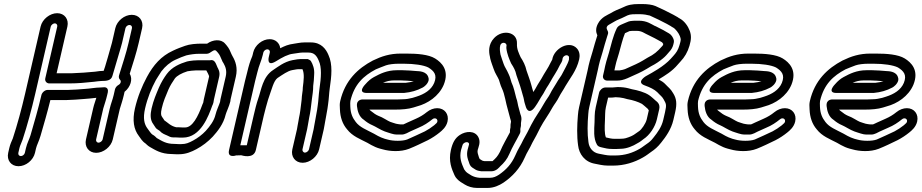

<svg xmlns="http://www.w3.org/2000/svg" viewBox="-20 -733 4541 946"><path d="M520.5 -197 485.6 -46C483.8 -38.3 473.9 -30 465.4 -30C457.6 -30 451.6 -37.4 453.6 -46L489 -199.3C495.7 -222.8 501.6 -236.6 508.2 -265L511.2 -278C513.5 -287.9 511.8 -306 488.4 -302.8C484.9 -302.3 481 -302 476.7 -302C451 -302 422.9 -296.1 399.8 -295C386.9 -294.3 371.9 -293.2 358.6 -291.9L317.4 -290H215C199.8 -290 186.7 -275.7 184.2 -265C168.5 -197 149 -131.1 130.6 -67.4C125.1 -47.8 113.8 -29.4 107.5 -2L102.4 20C100.4 28.6 91.3 36 82.7 36C74.1 36 68.4 28.6 70.4 20L75.9 -4C78.5 -15.4 86.5 -30.5 91.2 -44.5C114.3 -114.5 135.8 -194.1 153.6 -271L230 -602C231.8 -609.7 241.7 -618 250.2 -618C258 -618 264 -610.6 262 -602L203.1 -347C199.6 -331.9 211.6 -322 222.3 -322H322.3C363.1 -322 402.3 -325.7 443.5 -330.2C457.2 -332.2 469.8 -333.4 479.8 -334C505 -334.1 527.1 -335.8 533.7 -358.4C547.7 -406 561.5 -453.6 574.9 -498C577.3 -505.5 579.7 -514.1 581.5 -522L598.1 -594C600.1 -602.6 609.2 -610 617.8 -610C626.4 -610 632.1 -602.6 630.1 -594L613.5 -522C601.6 -470.4 583.5 -416.7 566.6 -361.9C564 -353.4 566.1 -344.9 571.5 -340C577.8 -334.2 576 -320.9 563.7 -314.4C554.8 -309.7 548.3 -300.2 546.6 -293L540.2 -265C534.3 -239.5 526.7 -223.9 520.5 -197ZM490.7 -384C477 -384 464.5 -382.1 448.4 -379.8C411.3 -375.8 374.5 -373.9 333.3 -372H258.9L312 -602C320.3 -637.8 298.1 -668 261.7 -668C226.1 -668 188.5 -638.7 180 -602L103.6 -271C86.3 -196 65.4 -118.9 43.1 -51C36.9 -37.5 29.7 -20.2 25.9 -4L20.4 20C12 56.3 34.8 86 71.1 86C107.5 86 144 56.4 152.4 20L157.5 -2C161.2 -18.3 171.9 -36.6 179.9 -64.6C196 -120.3 213.2 -178.7 228.2 -240H306.4C306.7 -240 307.2 -240 307.6 -240L350.1 -242C364.2 -242.7 378.2 -244.4 390.8 -245C412.9 -246.1 433.2 -249 454.7 -251.1C450.4 -235.4 444 -221.1 439.2 -200L403.6 -46C395.3 -10.2 417.5 20 453.9 20C489.5 20 527.1 -9.3 535.6 -46L570.3 -196.2C576.9 -218.5 583.7 -236.9 590.2 -265L593.8 -280.8C623 -303.8 635.5 -342.9 619.2 -369.8C634.4 -418.5 651.7 -470.9 663.5 -522L680.1 -594C688.5 -630.4 665.7 -660 629.4 -660C593 -660 556.5 -630.4 548.1 -594L531.5 -522C530.1 -515.9 492.7 -384 490.7 -384Z M1034.1 -243 1060 -355C1065.5 -379.2 1054.8 -394.3 1051.8 -400.5C1044.5 -415.8 1039.6 -441.9 1015.7 -436.3C1014.9 -436.1 1014.2 -436 1013.7 -436H954.7C941.9 -436 923.8 -434.4 913.9 -432.5L903.5 -430.5C902.5 -430.3 901.1 -430 900.3 -429.7C867.9 -419.7 827.6 -403.6 801.6 -368.2C787.4 -348.7 775.3 -329.1 763.2 -301.9C749.4 -269 736.4 -240 726.9 -199C719.9 -168.3 719.8 -141.5 735.3 -121.3C738.8 -116.8 741.9 -110.1 747.9 -102.3C752.2 -96.8 762 -92 766.7 -88.4C777.8 -75.3 791.9 -70.6 802.5 -66C813.4 -60.6 820.7 -56 833.9 -56H846C855.1 -55.3 860.9 -55 866.7 -55H880.7C970 -55 1007.9 -163.6 1025.4 -211.4C1028.2 -217.3 1030.2 -221.8 1031.6 -228C1032.8 -233.1 1033.1 -238.7 1034.1 -243ZM1010 -355 984.1 -243C982.8 -237.6 982.4 -235 981.4 -227.4C981 -226.4 978.7 -221.6 977.8 -219.3C955.2 -157 927.9 -105 892.2 -105H878.2C874.8 -105 866.4 -106 858.5 -106H848C819.6 -112.7 807.4 -128.6 789.8 -140C787.7 -143.1 784 -150 778.8 -156.7C773.2 -164 771.1 -173.8 776.9 -199C785.1 -234.5 795.5 -257.6 810 -292.1C819.2 -312.7 828.2 -326.5 841.5 -346.3C851.6 -359.7 874.3 -372.5 903.6 -381.8C913 -383.6 933.8 -386 943.1 -386H996.6C999.6 -379.6 1011.3 -360.9 1010 -355ZM838.5 -24C799.2 -24 779.8 -37.2 752.6 -52.7C748.4 -56.3 742.6 -64 730.4 -70.4C722.6 -76.2 717.4 -85.8 707.5 -98.7C690.4 -120.9 683.6 -149.9 694.9 -199C706.9 -250.8 726.1 -297.9 748.1 -338.6C753.8 -349.4 766.3 -366.2 775.1 -381.3C793.7 -405.9 818.5 -427 844.8 -438.8C854.5 -443.4 863.6 -447.4 872.6 -450.9L897.9 -460.1C918.8 -464.9 939.7 -468 962 -468H999C1017.8 -468 1034 -495.8 1046.4 -481.4L1053.5 -473.5C1062.8 -462.5 1065.7 -454.3 1072.5 -438.4C1075.3 -430.2 1078.4 -425.6 1080.9 -422.3C1092.1 -402.8 1098.5 -383.4 1092 -355L1066.1 -243C1065.2 -239 1064.6 -235.1 1064.3 -231C1060.5 -217.7 1046.6 -189 1041.9 -168.5C1034.8 -137.6 1014.8 -111.7 993.7 -88.1C976 -69.3 954 -52.7 931.9 -40.8C909.9 -29 896.2 -23 873.3 -23H859.3C855.9 -23 847.1 -24 838.5 -24ZM1116.1 -243 1142 -355C1152.2 -399.2 1140 -431.6 1126.4 -454.8C1123.8 -459.2 1122.6 -461.5 1121.1 -464.9C1114.5 -480.2 1109.8 -493.9 1095.6 -510.5L1088.5 -518.6C1068.3 -542 1028.6 -538 1000.7 -518H973.6C945.6 -518 914.2 -515.4 891.8 -507.2L864.2 -497.1C852.4 -492.5 844 -488.9 832.1 -483.2C774 -456.7 735.6 -412.7 703.7 -353.4C679.4 -308.2 658.1 -256.2 644.9 -199C631.3 -139.8 639.2 -95.5 663.9 -63.3C671.6 -53.4 679.3 -37.8 696.7 -26.3C701.4 -23.2 705.7 -16 718.8 -8.6C744.7 6 773.2 25.7 826.1 26C833.6 26.5 842.5 27 847.8 27H861.8C896.3 27 923.6 15 948.1 1.8C977.3 -13.8 1005.1 -35 1028.4 -59.9C1052.4 -86.5 1081.1 -121.9 1091.9 -168.5C1094.2 -178.3 1109.7 -210.8 1114.8 -233C1115.5 -236 1115.4 -239.9 1116.1 -243Z M1164 -17.4 1237.1 -334C1240.3 -348 1244.6 -362 1247.8 -376C1256 -411.6 1267.7 -431.9 1274.9 -463L1277.4 -474C1279.4 -482.6 1288.5 -490 1297.1 -490C1305.7 -490 1311.4 -482.6 1309.4 -474L1304.1 -451C1304.1 -451 1292.3 -402.5 1338.7 -430.5C1356.6 -441.3 1369.9 -449.5 1384.8 -456.3C1405.2 -464.1 1406.8 -465.9 1424.1 -468.2C1441.5 -470.1 1457.4 -474 1468.4 -474H1500.4C1528 -474 1540.4 -458.4 1550.5 -434C1565.8 -401.8 1562.6 -352.5 1553.9 -293.8C1549.7 -263.8 1549.5 -240.8 1545.7 -214.8L1542.6 -192.7C1541.7 -186 1540.6 -180.1 1539.4 -175C1538 -168.8 1537.6 -163 1536 -156C1534.4 -149.2 1533.9 -142.6 1532.2 -135C1528.9 -121 1527.4 -105.5 1525.2 -96L1502.3 3C1500.6 10.6 1490.4 19 1482.6 19C1474.9 19 1468.5 10.6 1470.3 3L1493.2 -96C1496.4 -110.2 1498.1 -125.9 1500.2 -135C1501.6 -141.2 1502.8 -148.4 1503.4 -153.5C1510 -182.6 1512.2 -206.7 1515.1 -230.8L1517.3 -248.8C1518.9 -261.9 1523.7 -288.5 1523.1 -309.5C1525.5 -328 1527.5 -347.2 1527.8 -364.3C1530.4 -393.3 1521.5 -416.2 1511.9 -432C1509.9 -435.5 1502.4 -439.7 1496.5 -442H1460C1454.9 -442 1450.2 -441.6 1444.4 -440.6L1421.1 -436.6C1379.9 -428.7 1347.9 -402.7 1325.2 -387.7C1274 -354 1267.5 -290 1252.2 -247.1C1244 -224 1235.7 -189.5 1229.6 -163L1196 -17.4C1185.8 -17.7 1173.5 -17.7 1164 -17.4ZM1450.2 -135C1446.9 -120.9 1445.3 -105.2 1443.2 -96L1420.3 3C1412.1 38.6 1434.8 69 1471.1 69C1507.2 69 1544.1 38.7 1552.3 3L1575.2 -96C1578.5 -110.4 1580.1 -126 1582.2 -135C1584 -142.9 1585 -148.2 1586.3 -157.2C1587.8 -164 1588.7 -168.5 1589.7 -176.4C1591 -182.2 1592.4 -189.9 1593.4 -197.3L1596.5 -219.2C1600.9 -248.8 1601.1 -272.5 1604.7 -298.2C1613.4 -357.1 1619.9 -415.7 1598.4 -462C1587.1 -489.1 1564.2 -524 1512 -524H1480C1459.5 -524 1442.1 -519.2 1429.5 -517.8C1398.9 -513.9 1382.7 -506.2 1360.8 -495.3C1358 -519.6 1338.5 -540 1308.7 -540C1272.3 -540 1235.8 -510.4 1227.4 -474L1224.9 -463C1223.9 -458.7 1222.9 -455.8 1222.5 -454.9C1212.2 -431.1 1205.9 -410.7 1197.9 -376.6C1194.3 -363.6 1190.3 -348 1187.1 -334L1108.6 6C1098.8 48.4 1143.2 32.8 1143.2 32.8C1150.3 32.8 1157 32.6 1168.6 32C1170.3 32.1 1229.8 53 1240.6 6L1279.6 -163C1285.2 -186.9 1294.1 -219.3 1300.7 -241.7C1320 -296.3 1328 -334.1 1347.4 -348.7C1372.8 -365.5 1397.8 -383.4 1419.1 -387.4L1441.6 -391.4C1444.2 -391.8 1446.9 -392 1448.5 -392H1470.3C1480.6 -369.3 1476.4 -336.6 1472 -302.5C1471.8 -301.4 1471.7 -299.5 1471.8 -298.1C1472.4 -287.2 1466.9 -265.4 1466.2 -241.9L1464.2 -225.2C1461.2 -200.5 1458.6 -176 1453.1 -152C1451.8 -146.4 1451.6 -141.4 1450.2 -135Z M2091.8 -337C2092.9 -341.9 2092.2 -347.5 2090.9 -350.6C2082.8 -383.9 2040.4 -382 2033.3 -382.8C2022.2 -384.3 1977.8 -387 1963.3 -387H1935.3C1887.3 -387 1852.5 -369.7 1822.3 -353.2C1807.2 -345 1794 -333.8 1780.9 -318.6C1780.9 -318.6 1736.9 -275 1787.5 -275L1968.5 -275C1969.3 -275 1970.4 -275.1 1971 -275.1C2005.4 -278.5 2034 -286.5 2062.5 -301.6C2070.2 -305.6 2087.6 -318.9 2091.8 -337ZM2018.7 -332.7C2008.1 -329.4 1996.1 -326.8 1978.8 -325L1867 -325C1883.1 -332 1899.9 -337 1923.8 -337H1951.8C1963.3 -337 2011.5 -334.1 2018.7 -332.7ZM1940.1 -243H1770.1C1770.1 -243 1735.1 -246.4 1738.8 -210.1C1741.3 -185.8 1749.3 -157.4 1772.9 -142.6C1785.3 -132.1 1798.7 -122.7 1815.9 -115.6C1828.9 -110.3 1854.8 -92.9 1875.8 -85.3C1881.5 -83.2 1886.9 -81.4 1891.5 -80L1907.3 -75C1916.5 -72.1 1924.8 -70 1940.2 -70H1959.2C1975.6 -70 1993.2 -81.7 1999.7 -84.6L2041.5 -103.4C2069.3 -114.8 2090.3 -129.1 2110.2 -145.3C2114.7 -148.9 2117.5 -150 2122.6 -150C2131.2 -150 2136.9 -142.6 2134.9 -134C2133.7 -128.8 2130.9 -125.3 2119 -115.7C2106.4 -105.4 2087.7 -93.1 2073.5 -85.8C2044.2 -71.6 2014.4 -58.4 1986 -45.7C1962.3 -36.8 1916.5 -37.7 1890.8 -45.2L1876 -49.1C1863.5 -53.2 1850.7 -58.3 1841.8 -63.4L1822.1 -74.5C1782.4 -95.3 1752.8 -106 1733.1 -131.7C1717.5 -151.9 1707.2 -172.8 1706 -207.8C1705.2 -220.4 1705.6 -229.6 1706.5 -235.9C1726 -318.9 1771.8 -359.5 1831.7 -391.3C1844.3 -397.3 1865.3 -404.3 1881.6 -411C1895.5 -415.9 1920.1 -419 1942.7 -419H1970.7C2020.2 -419 2066.6 -412.4 2090.3 -400.6C2118.4 -383.1 2135.4 -364.3 2119.3 -324.5C2104.7 -289.7 2070.6 -268.9 2031.4 -256.7L2012.7 -250.9C1997.4 -247 1981.4 -244 1966.3 -244C1957.7 -244 1948.8 -243 1940.1 -243ZM2134.2 -200C2116.7 -200 2098.3 -193.1 2083 -180.7C2065.7 -166.6 2049.6 -157.1 2030.1 -148.4L1987.7 -129.4C1977 -124.6 1972.2 -121.7 1967.2 -120H1952.9C1943.6 -120.9 1941.9 -121.5 1931.1 -123.4L1916.5 -128C1912.4 -129.3 1907.9 -130.8 1902.5 -132.7C1891.4 -136.7 1866.6 -154.7 1843.7 -162.6C1832.6 -167.3 1820.5 -175.5 1810.1 -184.3C1806.5 -187.4 1803.6 -188.3 1800.2 -193H1928.6C1959 -193 1991.5 -195.4 2016.8 -203.3L2035.5 -209.1C2085.9 -222.3 2142.1 -257.8 2166.4 -315.5C2195.6 -387.4 2155.3 -425.5 2123.6 -445C2091.2 -464.9 2035 -469 1982.3 -469H1954.3C1900.6 -469 1860.2 -455.7 1816.9 -434.7C1743.8 -396.2 1679.9 -337.4 1656.3 -235C1653.2 -221.7 1653.7 -210.7 1654.8 -194.2C1656.3 -154.4 1667.9 -121.6 1689.9 -95.9C1716.8 -61.4 1753.7 -48.4 1789.9 -29.5L1809.1 -18.6C1821.9 -11.4 1837.5 -4.6 1852.1 -0.7L1866.9 3.2C1900.6 12.8 1953.9 16.6 1996 -0.1C2026.6 -12.3 2057 -27.2 2088 -42.2C2108.9 -52.9 2129.1 -66.4 2146.2 -80.3C2158.1 -89.9 2178.7 -106.9 2184.9 -134C2193.3 -170.4 2170.5 -200 2134.2 -200Z M2547.9 -134C2551.9 -151.3 2546.6 -163.9 2544.1 -170.4L2533 -211.7C2530.5 -219.5 2530.1 -233.8 2523.5 -250.5C2517 -275.2 2511.5 -303.2 2500.2 -326.9C2496.8 -336 2493.5 -353.5 2486.3 -367.5C2477.1 -389.5 2466 -403.5 2461.4 -418.2C2458.3 -427.4 2447.6 -457.5 2446.1 -463.8L2444.5 -473.3C2441.7 -489.5 2441.9 -509.4 2448.6 -516.5C2458.9 -527.4 2475.7 -521.1 2475.8 -509.3C2475.3 -504.9 2474.4 -499.8 2474.8 -496.1C2477.8 -466.9 2489.9 -440 2497.7 -422.1C2498.1 -421.2 2498.7 -420 2499.1 -419.4C2511.1 -401.1 2519.7 -385.5 2524.1 -364C2524.3 -363.3 2524.5 -362.4 2524.7 -361.9C2533.2 -335.7 2541.7 -314.9 2548.4 -290.3C2552.8 -271.4 2559.7 -254.3 2561.5 -242.1C2563.9 -226 2568.4 -216.2 2571.2 -205.8C2571.2 -205.8 2583.7 -161.8 2615.9 -205.8C2631.5 -227.2 2644 -253.1 2654 -266.8C2657 -270.9 2661.2 -278.9 2661.9 -280.4L2672.9 -299.9C2679.4 -310.8 2685.8 -318.3 2692.9 -332.4C2704.7 -354.6 2724 -380.8 2738.2 -411.7C2743.2 -421.1 2751.2 -430.6 2751.5 -441.9C2752 -456.2 2771.8 -466.9 2780.9 -456.8C2784.2 -453.2 2784.2 -451.9 2783.3 -439.1C2777.4 -416.3 2760.6 -391.1 2746.8 -363C2739.4 -350.4 2732.2 -342.5 2722.1 -324.5C2714.7 -310.7 2700.4 -291.6 2690.1 -270.1C2683.1 -255.5 2672.3 -243.9 2659.1 -220.6C2641.2 -187.3 2618.3 -158.8 2597 -117.5C2583.8 -90.1 2573.3 -70.9 2558.7 -44.9C2558.2 -44.1 2557.6 -42.9 2557.3 -42.2C2546.4 -17.7 2532.6 0.3 2518.8 33.1C2500.2 75.6 2473.2 103.8 2438.9 127.5C2423.7 137.5 2410.7 143 2394 143H2343C2325 141.3 2314.8 137.8 2302.9 131.7L2284.6 120.2C2277 115 2271.4 108.7 2266.8 101.1C2253.4 70.4 2242.5 45.6 2251.6 6C2253.1 -0.4 2256.5 -11.5 2259.2 -19C2263.3 -30.9 2284 -38.1 2290 -27.2C2293 -21.8 2290.1 -21.9 2283.6 6C2277.4 33.1 2285.5 53.4 2290.1 65.3C2292.9 74.4 2295.8 85.4 2307.4 92.9L2323.1 102.9C2327.4 105.6 2333.2 107.7 2338.8 108.7L2350.3 110.7C2351.6 110.9 2353.4 111 2354.4 111H2400.4C2426.3 111 2441.8 89.1 2443.6 87.5C2462.9 70.1 2478.8 51.3 2489.6 25.7C2504.5 -9.6 2522.1 -36.9 2541.5 -75.4C2546.5 -85.3 2542.3 -92.1 2544.3 -101L2545.9 -108C2548.1 -117.3 2545.5 -123.5 2547.9 -134ZM2201.6 6C2188.6 62.5 2206.4 100.6 2219.2 129.9C2225.4 144 2237.1 155.1 2249.9 163.8L2269.4 175.9C2285.2 185.8 2307.2 193 2330.4 193H2382.4C2413 193 2439.6 180.8 2461.2 166.5C2504.5 136.7 2541.3 98.2 2565.6 42.9C2576.5 16.8 2588.1 2.7 2603.2 -30.4C2617.4 -55.6 2628.5 -75.9 2642.3 -104.5C2659.4 -137.4 2681.5 -165.3 2703.3 -205.4C2711.2 -219.2 2724.3 -234.1 2735.8 -257.9C2742.4 -271.6 2755.1 -288.7 2766.3 -309.5C2787.2 -345.9 2820.8 -384.4 2833.8 -441C2837.5 -457.1 2836.9 -478.4 2822.7 -494.2C2784.7 -536.4 2708.8 -493.3 2700.9 -439.3C2698.8 -435.5 2694.7 -428.6 2692.4 -423.4C2680.9 -398.1 2663.4 -375.2 2648 -346.2C2643.9 -338.5 2639.5 -333.4 2629.4 -316.2L2617.4 -294.9C2614 -288.9 2611.5 -285.2 2607.8 -279.6C2604.3 -291.8 2600.6 -302.4 2598.5 -311.8C2590.7 -341.1 2582.8 -359.3 2574.3 -385.1C2568.8 -410.9 2557.7 -431.9 2545 -451.3C2536.9 -470 2525.6 -491.2 2527.1 -517.3C2530.3 -576.4 2456.6 -590 2414.6 -545.5C2384.6 -513.8 2388.4 -476 2393.9 -453.8L2395.5 -444.3C2398.4 -430.8 2409.1 -402.5 2412.1 -393.8C2419.2 -371.3 2432.7 -353.8 2438.2 -339.8C2441.2 -332.1 2445.6 -312.8 2452.6 -298.5C2467.7 -267.3 2471.2 -228 2483.4 -188.3L2494.5 -146.8C2495.4 -143.8 2497.9 -137.4 2497.8 -133.6C2495.8 -124.1 2494.6 -115.3 2495.1 -104.2L2494.3 -101C2492.7 -94 2492.2 -89.8 2492.5 -81.1C2477 -51.2 2459 -22 2443.2 15.2C2431.2 38.2 2424 45.1 2406.7 61H2368C2363.4 60.2 2360.2 60 2356.2 58.3L2343.4 50.2C2342.7 49.2 2340.2 43.5 2339.7 41.8C2336.1 28.3 2330.7 18.6 2333.6 6C2336.4 -6.1 2350.5 -32.4 2336.6 -57.9C2318.7 -90.6 2275.3 -87.7 2245.4 -67.9C2221.4 -52 2209.6 -28.8 2201.6 6Z M2923.2 -558.8C2914.8 -534.3 2906 -501.1 2899.5 -478.6L2886.6 -435.4C2881.9 -418.5 2878.6 -404 2875 -385.5L2833.3 -205C2830.2 -191.4 2828.5 -180.1 2827.4 -165.1C2823.1 -115.5 2821.8 -62.4 2828.3 -16.7C2833 25.6 2861 65 2910.9 73.7C2927 76.4 2949.4 83 2975.8 83H3000.8C3056.2 83 3106.2 66.7 3147.4 43.1C3165.3 33.3 3177 23.2 3186.6 16.6C3205.7 4 3221.5 -9.6 3238.1 -31C3259.8 -58.1 3287 -95.3 3297.8 -142L3306.6 -180C3316.2 -221.7 3313.4 -247.4 3296.6 -273.8C3284.7 -295.4 3270.5 -304.6 3259.7 -316.7C3250 -327.5 3238.5 -334.5 3225.2 -341.7C3257.1 -361.2 3291.8 -381.5 3320.2 -415.7L3332.7 -429.7C3352.8 -450.7 3368.2 -476.4 3377.1 -507.6C3386 -538 3386.8 -557.8 3378.6 -580.8C3369.9 -604.2 3352.2 -630 3327.6 -642.8C3321.1 -645.9 3323.3 -645.9 3318.9 -648.4L3297.4 -660.5C3267.6 -676.1 3240.9 -689.4 3209.6 -703.2C3194 -710.1 3168.1 -713 3146.6 -713H3126.6C3094.8 -713 3073.7 -709.4 3043.7 -694.2C3025.3 -686.6 3008.4 -680.1 2987.5 -667.3C2976.1 -660.3 2942.8 -649.7 2925.4 -615.1C2914.1 -592.8 2915.9 -574.2 2923.2 -558.8ZM2970.6 -601.9C2974.8 -610.2 2980.6 -610.3 3007.2 -626.7C3023.8 -636.8 3037.1 -639.7 3057.8 -650.5C3079.4 -661.6 3085.6 -663 3115.1 -663H3135.1C3149.8 -663 3171.2 -659.5 3181.3 -656.4C3212.3 -642.6 3237.1 -630.2 3265.2 -615.5L3284.7 -604.5C3289 -601.1 3292.7 -599.2 3296.7 -597.1C3308 -591 3324.2 -570 3329.7 -555.2C3335.7 -538.4 3336 -538.6 3327.9 -510.4C3320.8 -485.7 3311.7 -473.2 3297.9 -457.9L3284.4 -442.9C3269.7 -426.4 3245 -407.1 3221.2 -392.1C3201.3 -379.6 3181.8 -368.1 3161.7 -357.4C3161.7 -357.4 3112.9 -327.9 3156.2 -312.3C3183.6 -302.4 3203.5 -292.9 3218.4 -278.8C3234.3 -261.3 3242.2 -257.8 3250.2 -242.8C3261.7 -221.3 3265.5 -218.7 3256.6 -180L3247.8 -142C3240 -108.4 3221.2 -81.7 3199.8 -55.1C3188.4 -40.1 3179.7 -32.5 3164.7 -22.6C3148.5 -11.7 3142.5 -5.6 3130.3 0.9C3097.9 19.7 3058.1 33 3012.4 33H2987.4C2969.5 33 2950 27.7 2930.5 24.3C2901.1 19.2 2882.2 -4.8 2879.3 -33.3C2873.4 -74.1 2874.3 -123.9 2878.6 -172.8C2879.3 -184.2 2880.8 -194.2 2883.3 -205L2925.2 -386.5C2928.5 -403.5 2932 -418.4 2935.8 -432.6L2948.7 -475.4C2955.6 -499.4 2964.3 -531.9 2971.3 -552.6C2973.7 -558.8 2974.8 -562 2975.9 -567C2979.3 -581.8 2964 -588.8 2970.6 -601.9ZM3206 -605.5C3189.2 -613.5 3168.4 -631 3127.7 -631H3107.7C3102.9 -631 3098.4 -630.7 3093.6 -630C3082.1 -629.5 3070.9 -625.2 3064.1 -621.7C3047.5 -613.8 3026.4 -609.2 3018.7 -593.1C3000.3 -554.9 2990.9 -511.5 2980.3 -473.5L2967.4 -430.5C2963.4 -416.1 2959.9 -400.7 2957.2 -386.4L2951.3 -361C2947.8 -345.9 2959.8 -336 2970.6 -336H3022.6C3036.6 -336 3053.8 -339.7 3071.4 -347.6L3084.8 -353.6C3110.4 -365.1 3139.8 -377.4 3166.3 -393.6L3188.2 -406.8C3212 -418.8 3227.1 -429.6 3245.3 -444.3C3260 -456.3 3267.7 -466.3 3276.5 -476.6C3288.4 -488.6 3294.9 -501.9 3297.7 -514L3300 -524C3300.9 -528.2 3300.5 -533.4 3299.7 -536.1C3296.9 -547.2 3288.4 -561.6 3276.4 -568.4L3261.2 -577C3247.5 -586.2 3223.2 -596.3 3216.6 -600.7C3213.9 -602.5 3209.6 -604.3 3206 -605.5ZM3096.1 -581H3116.1C3143.5 -581 3152 -569.9 3179.5 -557.8C3194.6 -551.1 3218.6 -537.8 3227.8 -532.6L3242 -524.6C3243.4 -523.1 3245.8 -520 3248.2 -516.1C3244.2 -505.1 3245.6 -509.3 3241.4 -504.4C3219 -478.6 3201 -463.8 3172.7 -449.9C3172.1 -449.6 3171 -449 3170.2 -448.5L3146.9 -434.4C3126.2 -421.8 3099.3 -410.3 3072.8 -398.4L3059.4 -392.4C3054 -390 3044.3 -388 3032 -386H3007.1L3007.3 -387C3010.6 -401.1 3013.2 -415.3 3016.6 -427.5L3029.6 -470.5C3039.6 -506.5 3047.5 -540.7 3059.3 -569.4C3066 -572.3 3074.8 -576.8 3082.1 -579.9C3082.2 -579.9 3083.1 -580 3084.9 -580C3089.2 -580 3089.9 -581 3096.1 -581ZM2997.7 -302H2962.7C2947.6 -302 2934.4 -287.7 2931.9 -277L2915.3 -205C2908.1 -173.5 2910.6 -149.8 2909.3 -129.7C2907.6 -94.3 2903.1 -52.1 2921.2 -20.4C2926.4 -11.2 2933.5 -9.3 2947.9 -6C2962.1 -2.7 2974.7 1 2997.8 1H3019.8C3026.9 1 3034.1 0.6 3041.4 0C3068.6 -0.6 3100.5 -14.3 3118.7 -26C3136.3 -34.8 3144.4 -43.5 3149.8 -47C3181.5 -67.3 3208 -108.2 3216.5 -145L3228 -195C3234.2 -221.9 3215.4 -232.7 3210.4 -237.2C3202 -244.3 3190.4 -256.2 3177.5 -264.7C3156 -278.8 3121.1 -288.5 3092.9 -293.5L3074.9 -298.3C3060.8 -302 3043.1 -304 3025.2 -304H3022.2C3014.1 -304 3005.7 -302 2997.7 -302ZM3031.3 -49H3009.3C2993 -49 2982.1 -52 2965.3 -56C2958 -74 2958.9 -105.2 2960.6 -138.3C2962.2 -163.4 2960.2 -182.8 2965.3 -205L2976.2 -252H2986.2C2994.9 -252 3003.3 -252.6 3012.6 -254H3013.6C3026.5 -254 3039.4 -252.2 3052.1 -249.6L3070.4 -244.7C3070.9 -244.6 3071.7 -244.4 3072.3 -244.3C3098.1 -239.9 3125.4 -230.9 3143.2 -221C3149.8 -216.5 3160.8 -206.1 3171.4 -197.1C3172.2 -196.1 3175 -192.4 3176.7 -189.4L3166.5 -145C3161.4 -123.2 3139.8 -93.8 3129.1 -87C3114 -77.4 3108.1 -71.3 3103.8 -69.4C3102.4 -68.7 3100 -67.4 3098.3 -66.2C3091.8 -61.7 3061.5 -50 3051.5 -50C3044.9 -50 3038 -49 3031.3 -49Z M3804.8 -337C3805.9 -341.9 3805.2 -347.5 3803.9 -350.6C3795.8 -383.9 3753.4 -382 3746.3 -382.8C3735.2 -384.3 3690.8 -387 3676.3 -387H3648.3C3600.3 -387 3565.5 -369.7 3535.3 -353.2C3520.2 -345 3507 -333.8 3493.9 -318.6C3493.9 -318.6 3449.9 -275 3500.5 -275L3681.5 -275C3682.3 -275 3683.4 -275.1 3684 -275.1C3718.4 -278.5 3747 -286.5 3775.5 -301.6C3783.2 -305.6 3800.6 -318.9 3804.8 -337ZM3731.7 -332.7C3721.1 -329.4 3709.1 -326.8 3691.8 -325L3580 -325C3596.1 -332 3612.9 -337 3636.8 -337H3664.8C3676.3 -337 3724.5 -334.1 3731.7 -332.7ZM3653.1 -243H3483.1C3483.1 -243 3448.1 -246.4 3451.8 -210.1C3454.3 -185.8 3462.3 -157.4 3485.9 -142.6C3498.3 -132.1 3511.7 -122.7 3528.9 -115.6C3541.9 -110.3 3567.8 -92.9 3588.8 -85.3C3594.5 -83.2 3599.9 -81.4 3604.5 -80L3620.3 -75C3629.5 -72.1 3637.8 -70 3653.2 -70H3672.2C3688.6 -70 3706.2 -81.7 3712.7 -84.6L3754.5 -103.4C3782.3 -114.8 3803.3 -129.1 3823.2 -145.3C3827.7 -148.9 3830.5 -150 3835.6 -150C3844.2 -150 3849.9 -142.6 3847.9 -134C3846.7 -128.8 3843.9 -125.3 3832 -115.7C3819.4 -105.4 3800.7 -93.1 3786.5 -85.8C3757.2 -71.6 3727.4 -58.4 3699 -45.7C3675.3 -36.8 3629.5 -37.7 3603.8 -45.2L3589 -49.1C3576.5 -53.2 3563.7 -58.3 3554.8 -63.4L3535.1 -74.5C3495.4 -95.3 3465.8 -106 3446.1 -131.7C3430.5 -151.9 3420.2 -172.8 3419 -207.8C3418.2 -220.4 3418.6 -229.6 3419.5 -235.9C3439 -318.9 3484.8 -359.5 3544.7 -391.3C3557.3 -397.3 3578.3 -404.3 3594.6 -411C3608.5 -415.9 3633.1 -419 3655.7 -419H3683.7C3733.2 -419 3779.6 -412.4 3803.3 -400.6C3831.4 -383.1 3848.4 -364.3 3832.3 -324.5C3817.7 -289.7 3783.6 -268.9 3744.4 -256.7L3725.7 -250.9C3710.4 -247 3694.4 -244 3679.3 -244C3670.7 -244 3661.8 -243 3653.1 -243ZM3847.2 -200C3829.7 -200 3811.3 -193.1 3796 -180.7C3778.7 -166.6 3762.6 -157.1 3743.1 -148.4L3700.7 -129.4C3690 -124.6 3685.2 -121.7 3680.2 -120H3665.9C3656.6 -120.9 3654.9 -121.5 3644.1 -123.4L3629.5 -128C3625.4 -129.3 3620.9 -130.8 3615.5 -132.7C3604.4 -136.7 3579.6 -154.7 3556.7 -162.6C3545.6 -167.3 3533.5 -175.5 3523.1 -184.3C3519.5 -187.4 3516.6 -188.3 3513.2 -193H3641.6C3672 -193 3704.5 -195.4 3729.8 -203.3L3748.5 -209.1C3798.9 -222.3 3855.1 -257.8 3879.4 -315.5C3908.6 -387.4 3868.3 -425.5 3836.6 -445C3804.2 -464.9 3748 -469 3695.3 -469H3667.3C3613.6 -469 3573.2 -455.7 3529.9 -434.7C3456.8 -396.2 3392.9 -337.4 3369.3 -235C3366.2 -221.7 3366.7 -210.7 3367.8 -194.2C3369.3 -154.4 3380.9 -121.6 3402.9 -95.9C3429.8 -61.4 3466.7 -48.4 3502.9 -29.5L3522.1 -18.6C3534.9 -11.4 3550.5 -4.6 3565.1 -0.7L3579.9 3.2C3613.6 12.8 3666.9 16.6 3709 -0.1C3739.6 -12.3 3770 -27.2 3801 -42.2C3821.9 -52.9 3842.1 -66.4 3859.2 -80.3C3871.1 -89.9 3891.7 -106.9 3897.9 -134C3906.3 -170.4 3883.5 -200 3847.2 -200Z M4405.8 -337C4406.9 -341.9 4406.2 -347.5 4404.9 -350.6C4396.8 -383.9 4354.4 -382 4347.3 -382.8C4336.2 -384.3 4291.8 -387 4277.3 -387H4249.3C4201.3 -387 4166.5 -369.7 4136.3 -353.2C4121.2 -345 4108 -333.8 4094.9 -318.6C4094.9 -318.6 4050.9 -275 4101.5 -275L4282.5 -275C4283.3 -275 4284.4 -275.1 4285 -275.1C4319.4 -278.5 4348 -286.5 4376.5 -301.6C4384.2 -305.6 4401.6 -318.9 4405.8 -337ZM4332.7 -332.7C4322.1 -329.4 4310.1 -326.8 4292.8 -325L4181 -325C4197.1 -332 4213.9 -337 4237.8 -337H4265.8C4277.3 -337 4325.5 -334.1 4332.7 -332.7ZM4254.1 -243H4084.1C4084.1 -243 4049.1 -246.4 4052.8 -210.1C4055.3 -185.8 4063.3 -157.4 4086.9 -142.6C4099.3 -132.1 4112.7 -122.7 4129.9 -115.6C4142.9 -110.3 4168.8 -92.9 4189.8 -85.3C4195.5 -83.2 4200.9 -81.4 4205.5 -80L4221.3 -75C4230.5 -72.1 4238.8 -70 4254.2 -70H4273.2C4289.6 -70 4307.2 -81.7 4313.7 -84.6L4355.5 -103.4C4383.3 -114.8 4404.3 -129.1 4424.2 -145.3C4428.7 -148.9 4431.5 -150 4436.6 -150C4445.2 -150 4450.9 -142.6 4448.9 -134C4447.7 -128.8 4444.9 -125.3 4433 -115.7C4420.4 -105.4 4401.7 -93.1 4387.5 -85.8C4358.2 -71.6 4328.4 -58.4 4300 -45.7C4276.3 -36.8 4230.5 -37.7 4204.8 -45.2L4190 -49.1C4177.5 -53.2 4164.7 -58.3 4155.8 -63.4L4136.1 -74.5C4096.4 -95.3 4066.8 -106 4047.1 -131.7C4031.5 -151.9 4021.2 -172.8 4020 -207.8C4019.2 -220.4 4019.6 -229.6 4020.5 -235.9C4040 -318.9 4085.8 -359.5 4145.7 -391.3C4158.3 -397.3 4179.3 -404.3 4195.6 -411C4209.5 -415.9 4234.1 -419 4256.7 -419H4284.7C4334.2 -419 4380.6 -412.4 4404.3 -400.6C4432.4 -383.1 4449.4 -364.3 4433.3 -324.5C4418.7 -289.7 4384.6 -268.9 4345.4 -256.7L4326.7 -250.9C4311.4 -247 4295.4 -244 4280.3 -244C4271.7 -244 4262.8 -243 4254.1 -243ZM4448.2 -200C4430.7 -200 4412.3 -193.1 4397 -180.7C4379.7 -166.6 4363.6 -157.1 4344.1 -148.4L4301.7 -129.4C4291 -124.6 4286.2 -121.7 4281.2 -120H4266.9C4257.6 -120.9 4255.9 -121.5 4245.1 -123.4L4230.5 -128C4226.4 -129.3 4221.9 -130.8 4216.5 -132.7C4205.4 -136.7 4180.6 -154.7 4157.7 -162.6C4146.6 -167.3 4134.5 -175.5 4124.1 -184.3C4120.5 -187.4 4117.6 -188.3 4114.2 -193H4242.6C4273 -193 4305.5 -195.4 4330.8 -203.3L4349.5 -209.1C4399.9 -222.3 4456.1 -257.8 4480.4 -315.5C4509.6 -387.4 4469.3 -425.5 4437.6 -445C4405.2 -464.9 4349 -469 4296.3 -469H4268.3C4214.6 -469 4174.2 -455.7 4130.9 -434.7C4057.8 -396.2 3993.9 -337.4 3970.3 -235C3967.2 -221.7 3967.7 -210.7 3968.8 -194.2C3970.3 -154.4 3981.9 -121.6 4003.9 -95.9C4030.8 -61.4 4067.7 -48.4 4103.9 -29.5L4123.1 -18.6C4135.9 -11.4 4151.5 -4.6 4166.1 -0.7L4180.9 3.2C4214.6 12.8 4267.9 16.6 4310 -0.1C4340.6 -12.3 4371 -27.2 4402 -42.2C4422.9 -52.9 4443.1 -66.4 4460.2 -80.3C4472.1 -89.9 4492.7 -106.9 4498.9 -134C4507.3 -170.4 4484.5 -200 4448.2 -200Z"/></svg>

Font: HoneyBee
Style: StrIt
Weight: 700
Foundry: Cannot Into Space Fonts
Version: Version 0.89